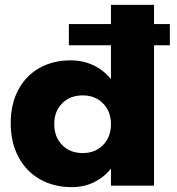

<svg xmlns="http://www.w3.org/2000/svg" viewBox="-20 -762 726 789"><path d="M678 -576H613V1H436V-69Q407 -33 366 -13Q325 7 275 7Q200 7 143 -26Q86 -59 55 -118.5Q24 -178 24 -256Q24 -333 54.5 -391.5Q85 -450 141 -482Q197 -514 270 -514Q321 -514 363.5 -494Q406 -474 436 -437V-576H263V-663H436V-742H613V-663H678ZM436 -252Q436 -304 403.5 -337Q371 -370 320 -370Q268 -370 235.5 -337.5Q203 -305 203 -252Q203 -199 235.5 -166Q268 -133 320 -133Q371 -133 403.5 -166Q436 -199 436 -252Z"/></svg>

Font: Gontserrat
Style: Bold
Weight: 700
Designer: Julieta Ulanovsky
Foundry: Julieta Ulanovsky
Version: Version 6.001